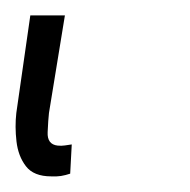

<svg xmlns="http://www.w3.org/2000/svg" viewBox="-41 29 244 247"><path d="M-2 48.8H42.5L22 174.3Q21 183.1 20.3 199Q19.5 214.8 33.2 216.3Q38.1 216.8 42.5 216.1Q46.9 215.3 51.3 214.8L49.3 252.4Q43.5 254.4 37.4 255.4Q31.2 256.3 24.9 255.9Q2.4 255.9 -7.6 242.9Q-17.6 230 -19.8 210.9Q-22 191.9 -20 174.3Z"/></svg>

Font: Roboto Condensed Light
Style: Italic
Weight: 300
Italic angle: -12°
Designer: Christian Robertson
Foundry: Google
Version: Version 3.0; 2020